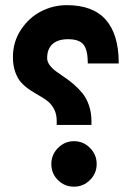

<svg xmlns="http://www.w3.org/2000/svg" viewBox="-20 -718 505 738"><path d="M177.3 -87.7Q177.3 -123.4 203 -149.4Q228.7 -175.3 264.5 -175.3Q300.3 -175.3 325.9 -149.4Q351.6 -123.4 351.6 -87.7Q351.6 -51.9 325.9 -26.2Q300.3 -0.5 264.5 -0.5Q228.2 -0.5 202.8 -25.7Q177.3 -50.9 177.3 -87.7ZM29.7 -499.2Q29.7 -556.7 60.2 -603.3Q90.7 -649.9 137.5 -674.1Q184.4 -698.2 236.3 -698.2Q337.5 -698.2 386.6 -642.1Q435.8 -585.9 436.3 -479.1V-474.1H416.1H337.5H317.4V-479.1Q316.9 -527 300.5 -547.1Q284.1 -567.3 241.8 -567.3Q202.5 -567.3 181.9 -548.6Q161.2 -530 161.2 -494.7Q161.2 -481.1 170.5 -468.3Q179.8 -455.4 194.7 -444.3Q209.6 -433.2 227.7 -421.2Q245.8 -409.1 264 -393.5Q282.1 -377.8 297.2 -359.2Q312.3 -340.6 321.9 -313.1Q331.5 -285.6 331.5 -252.9V-237.8H311.3H218.1H198V-252.9Q198 -278.6 188.4 -297.5Q178.8 -316.4 164.2 -328.2Q149.6 -340.1 131.5 -350.1Q113.4 -360.2 95.5 -372Q77.6 -383.9 63 -399.2Q48.4 -414.6 39 -440.1Q29.7 -465.5 29.7 -499.2Z"/></svg>

Font: Vazir FD
Style: Bold
Weight: 700
Foundry: DejaVu fonts team - Redesigned by Saber Rastikerdar
Version: Version 21.10;October 20, 2019;FontCreator 12.0.0.2547 64-bi